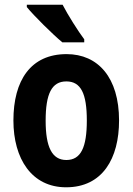

<svg xmlns="http://www.w3.org/2000/svg" viewBox="-20 -786 564 816"><path d="M246 -766H94V-756C123 -720 205 -639 245 -606H338V-619C313 -652 268 -723 246 -766ZM486 -274C486 -456 397 -556 263 -556C111 -556 37 -445 37 -274C37 -111 115 10 261 10C416 10 486 -113 486 -274ZM174 -273C174 -388 200 -440 262 -440C324 -440 349 -388 349 -274C349 -160 324 -106 262 -106C201 -106 174 -161 174 -273Z"/></svg>

Font: Noto Sans Sinhala Condensed
Style: Bold
Weight: 700
Width: 3
Designer: Jelle Bosma - Monotype Design Team
Foundry: Monotype Imaging Inc.
Version: Version 2.006